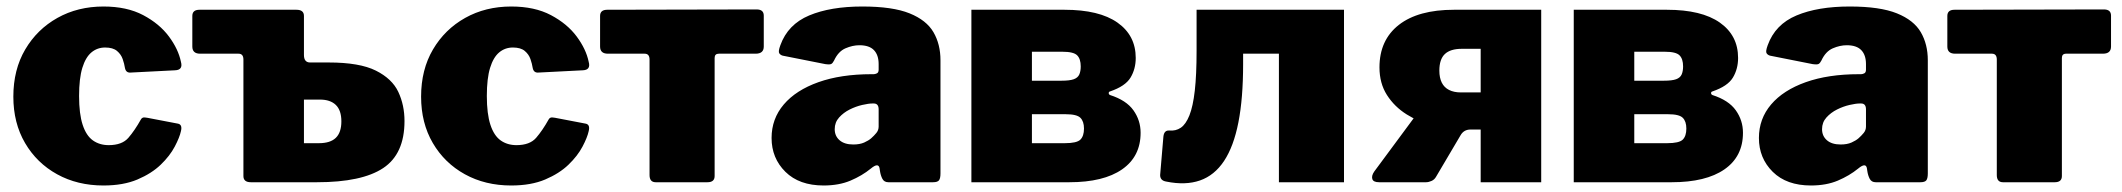

<svg xmlns="http://www.w3.org/2000/svg" viewBox="-20 -560 6522 590"><path d="M298 -540Q370 -540 420 -513.5Q470 -487 499 -448Q528 -409 536 -370Q543 -345 518 -344L381 -337Q367 -336 364 -351Q362 -364 357 -378.5Q352 -393 339.5 -403.5Q327 -414 303 -414Q279 -414 261 -399Q243 -384 233 -351.5Q223 -319 223 -265Q223 -210 234 -176.5Q245 -143 265.5 -128.5Q286 -114 314 -114Q355 -114 374.5 -136.5Q394 -159 413 -193Q415 -197 419 -198.5Q423 -200 433 -198L527 -180Q541 -177 536 -157Q532 -138 517 -109.5Q502 -81 474 -54Q446 -27 402.5 -8.5Q359 10 298 10Q218 10 155.5 -24.5Q93 -59 57 -120.5Q21 -182 21 -263Q21 -346 57.5 -408Q94 -470 156.5 -505Q219 -540 298 -540Z M751 0Q728 0 728 -19V-377Q728 -395 713 -395H595Q571 -395 571 -417V-511Q571 -530 593 -530H891Q914 -530 914 -511V-391Q914 -368 933 -368H990Q1085 -368 1135 -343Q1185 -318 1204 -277.5Q1223 -237 1223 -188Q1223 -87 1157.5 -43.5Q1092 0 954 0ZM914 -120H960Q995 -120 1012 -136.5Q1029 -153 1029 -187Q1029 -221 1012 -237.5Q995 -254 963 -254H914Z M1551 -540Q1623 -540 1673 -513.5Q1723 -487 1752 -448Q1781 -409 1789 -370Q1796 -345 1771 -344L1634 -337Q1620 -336 1617 -351Q1615 -364 1610 -378.5Q1605 -393 1592.5 -403.5Q1580 -414 1556 -414Q1532 -414 1514 -399Q1496 -384 1486 -351.5Q1476 -319 1476 -265Q1476 -210 1487 -176.5Q1498 -143 1518.5 -128.5Q1539 -114 1567 -114Q1608 -114 1627.5 -136.5Q1647 -159 1666 -193Q1668 -197 1672 -198.5Q1676 -200 1686 -198L1780 -180Q1794 -177 1789 -157Q1785 -138 1770 -109.5Q1755 -81 1727 -54Q1699 -27 1655.5 -8.5Q1612 10 1551 10Q1471 10 1408.5 -24.5Q1346 -59 1310 -120.5Q1274 -182 1274 -263Q1274 -346 1310.5 -408Q1347 -470 1409.5 -505Q1472 -540 1551 -540Z M2302 -395H2189Q2176 -395 2176 -382V-19Q2176 0 2154 0H1995Q1976 0 1976 -22V-377Q1976 -395 1961 -395H1848Q1824 -395 1824 -417V-511Q1824 -530 1846 -530L2305 -531Q2327 -531 2327 -512V-417Q2327 -395 2302 -395Z M2656 -42Q2629 -20 2593.5 -5Q2558 10 2511 10Q2436 10 2393.5 -32Q2351 -74 2351 -136Q2351 -195 2388.5 -239Q2426 -283 2495 -307.5Q2564 -332 2658 -332H2665Q2669 -332 2674.5 -334.5Q2680 -337 2680 -346V-363Q2680 -391 2665.5 -406Q2651 -421 2621 -421Q2600 -421 2578 -411.5Q2556 -402 2543 -374Q2539 -366 2534.5 -363.5Q2530 -361 2516 -363L2385 -389Q2378 -391 2374.5 -396.5Q2371 -402 2378 -421Q2401 -485 2466.5 -512.5Q2532 -540 2630 -540Q2723 -540 2775 -519Q2827 -498 2848.5 -461Q2870 -424 2870 -375V-27Q2870 -12 2865.5 -6Q2861 0 2847 0H2710Q2697 0 2691.5 -10.5Q2686 -21 2684 -35L2683 -42Q2680 -62 2656 -42ZM2680 -224Q2680 -242 2665 -242H2661Q2649 -242 2629.5 -237.5Q2610 -233 2591 -223.5Q2572 -214 2558.5 -199Q2545 -184 2545 -163Q2545 -142 2560 -129Q2575 -116 2602 -116Q2622 -116 2635.5 -122Q2649 -128 2657 -135Q2666 -143 2673 -151.5Q2680 -160 2680 -171V-224Z M2965 0V-530H3251Q3358 -530 3414 -490.5Q3470 -451 3470 -382Q3470 -348 3454 -321.5Q3438 -295 3391 -279Q3387 -278 3387 -274Q3387 -270 3391 -268Q3441 -252 3463 -221Q3485 -190 3485 -152Q3485 -79 3428 -39.5Q3371 0 3266 0ZM3252 -120Q3289 -120 3300 -131Q3311 -142 3311 -165Q3311 -187 3300 -198Q3289 -209 3255 -209H3151V-120ZM3242 -312Q3267 -312 3279.5 -316.5Q3292 -321 3296.5 -331Q3301 -341 3301 -356Q3301 -379 3290 -390Q3279 -401 3245 -401H3151V-312Z M3564 -2Q3545 -5 3545 -22L3555 -140Q3557 -160 3573 -159Q3593 -157 3608.5 -167.5Q3624 -178 3635 -205.5Q3646 -233 3651.5 -281.5Q3657 -330 3657 -404V-530H4110V0H3910V-395H3800V-363Q3800 -258 3785.5 -184Q3771 -110 3741.5 -65.5Q3712 -21 3667.5 -5.5Q3623 10 3564 -2Z M4530 0V-162H4472Q4429 -162 4384.5 -173.5Q4340 -185 4302.5 -208.5Q4265 -232 4242 -268Q4219 -304 4219 -353Q4219 -437 4278.5 -483.5Q4338 -530 4448 -530H4716V0ZM4218 0Q4200 0 4197 -10Q4194 -20 4203 -33L4334 -210L4499 -162Q4478 -162 4468 -144L4393 -17Q4388 -8 4379 -4Q4370 0 4362 0ZM4469 -276H4530V-410H4472Q4437 -410 4420 -394Q4403 -378 4403 -343Q4403 -321 4410.5 -306Q4418 -291 4433 -283.5Q4448 -276 4469 -276Z M4816 0V-530H5102Q5209 -530 5265 -490.5Q5321 -451 5321 -382Q5321 -348 5305 -321.5Q5289 -295 5242 -279Q5238 -278 5238 -274Q5238 -270 5242 -268Q5292 -252 5314 -221Q5336 -190 5336 -152Q5336 -79 5279 -39.5Q5222 0 5117 0ZM5103 -120Q5140 -120 5151 -131Q5162 -142 5162 -165Q5162 -187 5151 -198Q5140 -209 5106 -209H5002V-120ZM5093 -312Q5118 -312 5130.5 -316.5Q5143 -321 5147.5 -331Q5152 -341 5152 -356Q5152 -379 5141 -390Q5130 -401 5096 -401H5002V-312Z M5690 -42Q5663 -20 5627.5 -5Q5592 10 5545 10Q5470 10 5427.5 -32Q5385 -74 5385 -136Q5385 -195 5422.5 -239Q5460 -283 5529 -307.5Q5598 -332 5692 -332H5699Q5703 -332 5708.5 -334.5Q5714 -337 5714 -346V-363Q5714 -391 5699.5 -406Q5685 -421 5655 -421Q5634 -421 5612 -411.5Q5590 -402 5577 -374Q5573 -366 5568.5 -363.5Q5564 -361 5550 -363L5419 -389Q5412 -391 5408.5 -396.5Q5405 -402 5412 -421Q5435 -485 5500.5 -512.5Q5566 -540 5664 -540Q5757 -540 5809 -519Q5861 -498 5882.5 -461Q5904 -424 5904 -375V-27Q5904 -12 5899.5 -6Q5895 0 5881 0H5744Q5731 0 5725.5 -10.5Q5720 -21 5718 -35L5717 -42Q5714 -62 5690 -42ZM5714 -224Q5714 -242 5699 -242H5695Q5683 -242 5663.5 -237.5Q5644 -233 5625 -223.5Q5606 -214 5592.5 -199Q5579 -184 5579 -163Q5579 -142 5594 -129Q5609 -116 5636 -116Q5656 -116 5669.5 -122Q5683 -128 5691 -135Q5700 -143 5707 -151.5Q5714 -160 5714 -171V-224Z M6442 -395H6329Q6316 -395 6316 -382V-19Q6316 0 6294 0H6135Q6116 0 6116 -22V-377Q6116 -395 6101 -395H5988Q5964 -395 5964 -417V-511Q5964 -530 5986 -530L6445 -531Q6467 -531 6467 -512V-417Q6467 -395 6442 -395Z"/></svg>

Font: Libre Franklin Black
Style: Regular
Weight: 900
Designer: Pablo Impallari, Rodrigo Fuenzalida, Nhung Nguyen
Foundry: Impallari Type
Version: Version 3.000